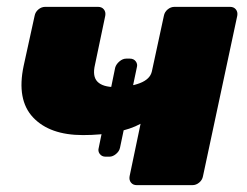

<svg xmlns="http://www.w3.org/2000/svg" viewBox="-20 -540 719 560"><path d="M379 0Q368 0 362 -7.5Q356 -15 358 -26L390 -179Q361 -163 317.5 -154.5Q274 -146 222 -146Q125 -146 76.5 -197.5Q28 -249 49 -348L81 -494Q83 -505 92 -512.5Q101 -520 112 -520H266Q277 -520 283 -512.5Q289 -505 287 -494L257 -351Q249 -317 264.5 -301.5Q280 -286 316 -286Q358 -286 388 -297.5Q418 -309 423 -332L458 -494Q460 -505 469 -512.5Q478 -520 489 -520H651Q662 -520 668 -512.5Q674 -505 672 -494L572 -26Q570 -15 561 -7.5Q552 0 541 0ZM288 -83Q277 -83 271 -91Q265 -99 268 -109L316 -343Q319 -353 328.5 -361Q338 -369 348 -369H359Q370 -369 376 -361Q382 -353 379 -343L330 -109Q328 -99 318.5 -91Q309 -83 299 -83Z"/></svg>

Font: Rubik ExtraBold
Style: Italic
Weight: 800
Italic angle: -12°
Designer: Hubert and Fischer
Foundry: Hubert and Fischer
Version: Version 2.300;gftools[0.9.30]